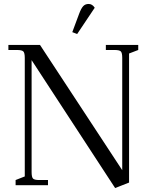

<svg xmlns="http://www.w3.org/2000/svg" viewBox="-20 -927 767 961"><path d="M22 -676.8V-702.1H180.2L591.8 -75.2V-637.2Q591.8 -662.1 585 -669.4Q578.1 -676.8 553.2 -676.8H509.8V-702.1H671.9V-676.8L626 -659.2V-13.2L556.2 14.2L138.2 -626V-65.9Q138.2 -40.5 145.3 -33.2Q152.3 -25.9 176.8 -25.9H220.2V0H58.1V-25.9L104 -43.9V-637.2Q104 -662.1 96.9 -669.4Q89.8 -676.8 64.9 -676.8ZM341.8 -766.1 376 -857.9Q386.2 -885.3 396.5 -896.2Q406.7 -907.2 423.8 -907.2Q441.9 -907.2 454.1 -888.2L366.2 -756.8Z"/></svg>

Font: Dihjauti S
Style: Regular
Weight: 400
Designer: T. Christopher White
Version: Version 3.0.0